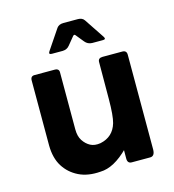

<svg xmlns="http://www.w3.org/2000/svg" viewBox="-105 -781 790 873"><g transform="rotate(-15 290.0 -344.0)"><path d="M518.3 -477.7V-331.7Q518 -301 503 -250.7Q466.7 -135.7 394.7 -68Q324.7 2.7 261 4Q201.3 8.7 158.5 -12.5Q115.7 -33.7 91.2 -72.8Q66.7 -112 66 -171V-477.7Q66 -498.7 86.3 -498H180Q201 -498 200 -478.3V-211.7Q200 -178.7 213.5 -158.2Q227 -137.7 246.7 -127.2Q266.3 -116.7 294.7 -121.3Q355.7 -134 373.3 -194Q382.7 -226.3 383 -305.7L383.7 -479Q383.7 -498 405 -498H498Q518.3 -498 518.3 -477.7ZM391 -458.7H518.3V-31Q517.7 -0.3 496 -0.3H409.3Q389.3 -0.3 389.3 -23.3ZM178.3 -585 241.7 -679Q251.7 -692.7 273.3 -692.7H341Q361.7 -692.7 371 -678.7L433 -585.7Q443.7 -570.3 425 -571H375.7Q355 -571.7 342.3 -587.3L312.7 -623.7Q307 -632.3 300 -623.7L269.3 -586.3Q257.7 -571.7 237.3 -571H186.3Q169 -571 178.3 -585Z"/></g></svg>

Font: Vivano Light
Style: Regular
Weight: 300
Designer: Joe Prince, Josias Burgherr
Version: Version 2.064;September 19, 2022;FontCreator 14.0.0.2877 64-